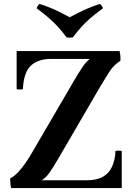

<svg xmlns="http://www.w3.org/2000/svg" viewBox="-20 -961 690 981"><path d="M65 -700H591Q594 -687 595 -675Q596 -663 595 -650L439 -660H242Q175 -660 138 -626Q101 -592 97 -505Q81 -502 65 -505ZM602 0H37Q34 -13 33 -25Q32 -37 32 -50L193 -40H425Q475 -40 506 -58Q537 -76 552.5 -109.5Q568 -143 570 -190Q586 -193 602 -190ZM439 -660 595 -650Q561 -630 537 -591.5Q513 -553 493 -520L274 -144Q251 -105 233 -79Q215 -53 193 -40L32 -50Q52 -59 73 -81.5Q94 -104 112.5 -131.5Q131 -159 143 -180L360 -552Q383 -591 402 -619Q421 -647 439 -660ZM491 -941Q502 -931 506 -919Q466 -889 440.5 -867Q415 -845 395.5 -823Q376 -801 352 -770Q336 -767 320 -770Q297 -801 277 -823Q257 -845 232 -867Q207 -889 167 -919Q171 -931 182 -941Q216 -930 241 -919.5Q266 -909 288 -898Q310 -887 336 -873Q363 -887 385 -898Q407 -909 432 -919.5Q457 -930 491 -941Z"/></svg>

Font: Poltawski Nowy SemiBold
Style: Regular
Weight: 600
Version: Version 1.001;gftools[0.9.25]